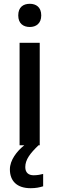

<svg xmlns="http://www.w3.org/2000/svg" viewBox="-20 -830 312 1010"><path d="M137 -810C103 -810 76 -793 76 -749C76 -706 103 -688 137 -688C169 -688 197 -706 197 -749C197 -793 169 -810 137 -810ZM113 49C113 10 138 -23 183 -66H189V-605H83V-66H108C69 -35 32 12 32 61C32 122 69 160 141 160C169 160 187 156 207 150V85C195 88 178 92 157 92C130 92 113 78 113 49Z"/></svg>

Font: Noto Sans Malayalam UI Medium
Style: Regular
Weight: 500
Designer: Jelle Bosma - Monotype Design Team
Foundry: Monotype Imaging Inc.
Version: Version 2.104